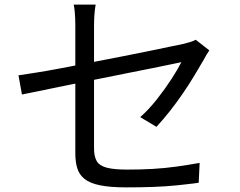

<svg xmlns="http://www.w3.org/2000/svg" viewBox="-20 -793 1040 831"><path d="M306 -129Q306 -151 306 -193.5Q306 -236 306 -289Q306 -342 306 -399Q306 -456 306 -510.5Q306 -565 306 -609.5Q306 -654 306 -681Q306 -696 305.5 -711.5Q305 -727 303.5 -742.5Q302 -758 299 -773H394Q390 -751 388.5 -727Q387 -703 387 -681Q387 -655 387 -612.5Q387 -570 387 -518.5Q387 -467 387 -413Q387 -359 387 -308Q387 -257 387 -216Q387 -175 387 -150Q387 -116 398.5 -96Q410 -76 441 -67.5Q472 -59 532 -59Q590 -59 642 -62Q694 -65 744 -72Q794 -79 844 -88L840 -2Q796 4 747 9Q698 14 643.5 16Q589 18 526 18Q457 18 413 9Q369 0 346 -18.5Q323 -37 314.5 -64.5Q306 -92 306 -129ZM886 -575Q881 -568 874 -556.5Q867 -545 862 -535Q844 -504 821.5 -466.5Q799 -429 772 -389.5Q745 -350 715.5 -312.5Q686 -275 657 -244L587 -286Q625 -320 660 -364.5Q695 -409 722.5 -451.5Q750 -494 765 -524Q759 -523 724.5 -515.5Q690 -508 637 -497.5Q584 -487 519 -474Q454 -461 387 -447.5Q320 -434 258.5 -421.5Q197 -409 149 -399Q101 -389 75 -384L60 -467Q87 -471 135 -478.5Q183 -486 243.5 -497.5Q304 -509 370.5 -522Q437 -535 501.5 -547.5Q566 -560 622 -571.5Q678 -583 718 -591.5Q758 -600 774 -603Q790 -607 804.5 -611.5Q819 -616 827 -621Z"/></svg>

Font: Noto Sans KR
Style: Regular
Weight: 400
Designer: Ryoko NISHIZUKA  (kana, bopomofo & ideographs); Paul D. Hunt (Latin, Greek & Cyrillic); Sandoll Communications , Soo-you
Foundry: Adobe
Version: Version 2.004-H2;hotconv 1.0.118;makeotfexe 2.5.65603